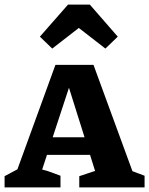

<svg xmlns="http://www.w3.org/2000/svg" viewBox="-30 -818 651 838"><path d="M548 -71Q562 -66 573 -61.5Q584 -57 601 -51V0H316V-49L385 -72L363 -142H175L154 -78Q176 -73 195 -65.5Q214 -58 234 -51V0H-10V-49L46 -79L212 -535H378ZM200 -219H339L271 -435ZM362 -798 484 -658 430 -606 314 -696 198 -606 144 -658 267 -798Z"/></svg>

Font: Piazzolla SC
Style: Bold
Weight: 700
Designer: Juan Pablo del Peral
Foundry: Huerta Tipografica
Version: Version 1.330